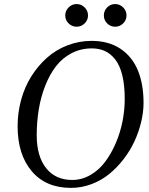

<svg xmlns="http://www.w3.org/2000/svg" viewBox="-20 -914 734 947"><path d="M508.5 -798.6Q492.2 -814.9 492.2 -837.9Q492.2 -860.8 508.5 -877.4Q524.9 -894 547.9 -894Q570.8 -894 587.4 -877.4Q604 -860.8 604 -837.9Q604 -814.9 587.4 -798.6Q570.8 -782.2 547.9 -782.2Q524.9 -782.2 508.5 -798.6ZM318.4 -798.6Q301.8 -814.9 301.8 -837.9Q301.8 -860.8 318.4 -877.4Q335 -894 357.9 -894Q380.9 -894 397.5 -877.4Q414.1 -860.8 414.1 -837.9Q414.1 -814.9 397.5 -798.6Q380.9 -782.2 357.9 -782.2Q335 -782.2 318.4 -798.6ZM66.9 -291Q66.9 -358.4 84.2 -421.6Q101.6 -484.9 134.3 -537.1Q167 -589.4 211.4 -628.9Q255.9 -668.5 312.7 -690.4Q369.6 -712.4 432.1 -712.4Q515.1 -712.4 573.2 -674.1Q631.3 -635.7 659.7 -567.6Q688 -499.5 688 -406.7Q688 -361.3 676.3 -312.3Q664.6 -263.2 643.1 -216.8Q621.6 -170.4 589.4 -128.7Q557.1 -86.9 518.3 -55.4Q479.5 -23.9 430.7 -5.6Q381.8 12.7 330.1 12.7Q206.1 12.7 136.5 -69.6Q66.9 -151.9 66.9 -291ZM335.9 -26.4Q383.8 -26.4 426.3 -51Q468.8 -75.7 499 -116.5Q529.3 -157.2 551.5 -209.2Q573.7 -261.2 584.5 -316.7Q595.2 -372.1 595.2 -424.8Q595.2 -492.7 583.3 -542Q571.3 -591.3 548.8 -620.1Q526.4 -648.9 497.8 -662.1Q469.2 -675.3 433.1 -675.3Q378.4 -675.3 333 -651.6Q287.6 -627.9 256.3 -587.4Q225.1 -546.9 203.4 -491.9Q181.6 -437 171.4 -375.2Q161.1 -313.5 161.1 -247.1Q161.1 -143.1 207.5 -84.7Q253.9 -26.4 335.9 -26.4Z"/></svg>

Font: Cooper*
Style: Italic
Weight: 400
Italic angle: -7°
Designer: Owen Earl
Foundry: indestructible type*
Version: Version 0.001